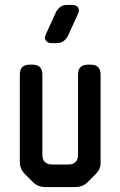

<svg xmlns="http://www.w3.org/2000/svg" viewBox="-20 -746 486 775"><path d="M113 -11Q133 9 162 9H285Q314 9 334 -11L366 -43Q388 -65 386 -93V-445Q386 -485 346 -485H335Q295 -485 295 -445V-122Q295 -82 255 -82H191Q151 -82 151 -122V-445Q151 -485 111 -485H100Q60 -485 60 -445V-93Q60 -64 80 -44ZM189 -572H210Q227 -572 238.5 -581.5Q250 -591 256 -605L296 -693Q302 -707 294.5 -716.5Q287 -726 271 -726H250Q233 -726 221.5 -716.5Q210 -707 204 -693L164 -605Q158 -591 165.5 -581.5Q173 -572 189 -572Z"/></svg>

Font: WDXL Lubrifont SC
Style: Regular
Weight: 400
Designer: [WDXL Lubrifont] Copyright 2020-2022 (c) NightFurySL2001, Skr-ZERO; [ZCOOL QingKe HuangYou] Copyright 2018-2022 (c) The 
Version: Version 2.001;hotconv 1.1.1;makeotfexe 2.6.0